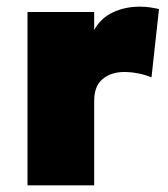

<svg xmlns="http://www.w3.org/2000/svg" viewBox="-20 -556 505 576"><path d="M62.5 0V-520H262.5V-466Q282 -501.5 318.5 -518.8Q355 -536 399 -536Q417.5 -536 430.8 -533.8Q444 -531.5 457 -529L434.5 -324Q416 -331.5 394.8 -335.8Q373.5 -340 352.5 -340Q313.5 -340 288 -319Q262.5 -298 262.5 -253V0Z"/></svg>

Font: Geologica Black
Style: Regular
Weight: 900
Designer: Sindre Bremnes, Frode Helland
Foundry: Monokrom Skriftforlag AS
Version: Version 1.010;gftools[0.9.28]